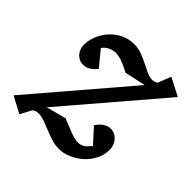

<svg xmlns="http://www.w3.org/2000/svg" viewBox="-164 -622 763 763"><g transform="rotate(45 217.0 -240.5)"><path d="M110.8 -70.8 194.8 -92.8Q205.1 -88.9 218.3 -83.3Q231.4 -77.6 245.4 -72.3Q259.3 -66.9 272.5 -63Q285.6 -59.1 295.9 -59.1Q306.6 -59.1 314.7 -62.3Q322.8 -65.4 328.9 -70.3Q335 -75.2 339.8 -80.8Q344.7 -86.4 349.1 -91.8L293.9 -152.8Q298.8 -161.6 305.7 -168.7Q312.5 -175.8 320.1 -180.7Q327.6 -185.5 335.4 -188.2Q343.3 -190.9 350.1 -190.9Q363.8 -190.9 374.3 -185.3Q384.8 -179.7 392.1 -170.9Q399.4 -162.1 403.3 -150.9Q407.2 -139.6 407.2 -128.9Q407.2 -98.6 393.8 -72.8Q380.4 -46.9 359.1 -28.1Q337.9 -9.3 312.3 1.5Q286.6 12.2 262.2 12.2Q239.3 12.2 218.5 5.6Q197.8 -1 178.5 -9Q159.2 -17.1 140.6 -23.9Q122.1 -30.8 104 -30.8Q100.1 -30.8 92.5 -29.3Q85 -27.8 78.1 -21L53.2 25.9L-16.1 -11.2L323.2 -408.2L234.9 -389.2Q214.4 -400.4 192.4 -409.2Q170.4 -418 149.9 -418Q143.6 -418 135.7 -416Q127.9 -414.1 120.6 -410.4Q113.3 -406.7 106.7 -401.4Q100.1 -396 96.2 -389.2L148.9 -325.2Q147 -322.3 142.1 -316.7Q137.2 -311 130.1 -305.4Q123 -299.8 113.8 -295.9Q104.5 -292 94.2 -292Q80.1 -292 69.6 -297.6Q59.1 -303.2 52.2 -312Q45.4 -320.8 42.2 -331.3Q39.1 -341.8 39.1 -351.1Q39.1 -374 48.6 -399.2Q58.1 -424.3 76.4 -445.6Q94.7 -466.8 120.8 -480.5Q147 -494.1 180.2 -494.1Q202.6 -494.1 223.4 -486.3Q244.1 -478.5 262.7 -469Q281.2 -459.5 298.1 -451.7Q314.9 -443.8 330.1 -443.8Q333 -443.8 338.4 -445.1Q343.8 -446.3 353 -451.2L375 -506.8L450.2 -467.8Z"/></g></svg>

Font: Charis SIL Am
Style: Italic
Weight: 400
Italic angle: -11°
Foundry: SIL International
Version: Version 5.000